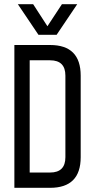

<svg xmlns="http://www.w3.org/2000/svg" viewBox="-20 -899 455 919"><path d="M219.7 -683.6Q366.2 -683.6 366.2 -537.1Q366.2 -407.2 366.2 -146.5Q366.2 0 219.7 0Q163.1 0 48.8 0Q48.8 -25.4 48.8 -62.5Q48.8 -174.8 48.8 -398.4Q48.8 -469.7 48.8 -683.6Q91.8 -683.6 219.7 -683.6ZM122.1 -610.4Q122.1 -475.6 122.1 -73.2Q146.5 -73.2 219.7 -73.2Q293 -73.2 293 -146.5Q293 -276.4 293 -537.1Q293 -610.4 219.7 -610.4Q187.5 -610.4 122.1 -610.4ZM138.7 -878.9Q156.2 -852.5 207 -773.4Q224.6 -799.8 276.4 -878.9Q294.9 -878.9 349.6 -878.9Q325.2 -842.8 251 -732.4Q229.5 -732.4 164.1 -732.4Q138.7 -769.5 65.4 -878.9Q84 -878.9 138.7 -878.9Z"/></svg>

Font: ZAANS 2018
Style: Regular
Weight: 400
Designer: Counter Creatives
Version: Version 1.0 - 24-01-18